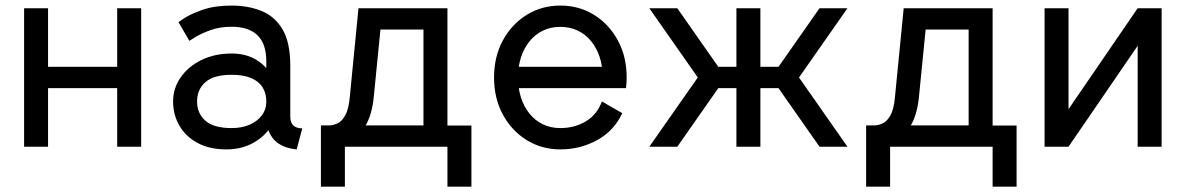

<svg xmlns="http://www.w3.org/2000/svg" viewBox="-20 -538 4348 704"><path d="M68.4 -507.8V0H156.2V-214.8H409.7V0H497.6V-507.8H409.7V-293H156.2V-507.8Z M810.1 9.8Q865.2 9.8 908.2 -13.9Q951.2 -37.6 975.8 -77.4Q1000.5 -117.2 1000.5 -166Q1000.5 -214.8 979.7 -254.6Q959 -294.4 920.7 -318.1Q882.3 -341.8 829.6 -341.8Q767.6 -341.8 719 -318.1Q670.4 -294.4 642.6 -254.6Q614.7 -214.8 614.7 -166Q614.7 -117.2 637.7 -77.4Q660.6 -37.6 704.3 -13.9Q748 9.8 810.1 9.8ZM956.5 -166Q956.5 -136.7 939.9 -114.7Q923.3 -92.8 894.8 -80.6Q866.2 -68.4 829.6 -68.4Q763.7 -68.4 733.2 -95.2Q702.6 -122.1 702.6 -166Q702.6 -210 733.2 -236.8Q763.7 -263.7 829.6 -263.7Q873.5 -263.7 901.6 -251.5Q929.7 -239.3 943.1 -217.3Q956.5 -195.3 956.5 -166ZM1044.4 -110.8V-296.9Q1044.4 -382.3 1015.9 -430.4Q987.3 -478.5 938.5 -498Q889.6 -517.6 829.6 -517.6Q767.6 -517.6 723.9 -502.4Q680.2 -487.3 657.2 -472.2Q634.3 -457 634.3 -457L674.3 -388.2Q674.3 -388.2 694.8 -401.1Q715.3 -414.1 750.2 -427Q785.2 -439.9 829.1 -439.9Q859.9 -439.9 883.5 -432.4Q907.2 -424.8 923.6 -409.2Q939.9 -393.6 948.2 -369.6Q956.5 -345.7 956.5 -312.5V-228.5L966.3 -219.2V-125L956.5 -110.8Q956.5 -82.5 964.1 -61Q971.7 -39.6 985.8 -24.7Q1000 -9.8 1020.8 -1.2Q1041.5 7.3 1067.9 9.8L1088.4 -67.4Q1066.4 -67.4 1055.4 -78.1Q1044.4 -88.9 1044.4 -110.8Z M1576.7 -77.6V0H1620.6V146.5H1708.5V-77.6ZM1156.7 146.5H1244.6V-78.1H1156.7ZM1234.9 -78.1V0H1557.1V-78.1ZM1620.6 -507.8H1294.4L1262.7 -184.1Q1258.8 -137.7 1245.8 -115Q1232.9 -92.3 1216.8 -85.2Q1200.7 -78.1 1186 -78.1V0Q1220.7 0 1255.9 -16.4Q1291 -32.7 1317.4 -73Q1343.8 -113.3 1350.6 -184.1L1375 -429.7H1532.7V0H1620.6Z M1827.6 -293V-214.8H2187L2221.2 -293ZM2187 -166Q2168.9 -117.2 2127.7 -92.8Q2086.4 -68.4 2034.7 -68.4Q1999.5 -68.4 1970.9 -82Q1942.4 -95.7 1921.9 -120.8Q1901.4 -146 1890.4 -179.9Q1879.4 -213.9 1879.4 -253.9Q1879.4 -294.4 1890.4 -328.1Q1901.4 -361.8 1921.9 -387Q1942.4 -412.1 1970.9 -425.8Q1999.5 -439.5 2034.7 -439.5Q2069.8 -439.5 2098.4 -425.8Q2127 -412.1 2147.5 -387Q2168 -361.8 2179 -328.1Q2189.9 -294.4 2189.9 -253.9Q2189.9 -243.7 2189.2 -234.1Q2188.5 -224.6 2187 -214.8H2275.4Q2276.4 -224.6 2277.1 -234.4Q2277.8 -244.1 2277.8 -253.9Q2277.8 -330.1 2245.6 -389.6Q2213.4 -449.2 2158.4 -483.4Q2103.5 -517.6 2034.7 -517.6Q1966.3 -517.6 1911.1 -483.4Q1856 -449.2 1823.7 -389.6Q1791.5 -330.1 1791.5 -253.9Q1791.5 -177.7 1823.7 -118.2Q1856 -58.6 1911.1 -24.4Q1966.3 9.8 2034.7 9.8Q2107.4 9.8 2169.4 -24.2Q2231.4 -58.1 2261.7 -123Z M2680.2 -293H2604V-214.8H2680.2ZM2680.2 -507.8V-318.8V0H2768.1V-507.8ZM2463.4 0 2641.1 -253.9 2463.4 -507.8H2360.8L2538.6 -253.9L2360.8 0ZM2768.1 -293V-214.8H2844.2V-293ZM2984.9 0H3087.4L2909.7 -253.9L3087.4 -507.8H2984.9L2807.1 -253.9Z M3575.7 -77.6V0H3619.6V146.5H3707.5V-77.6ZM3155.8 146.5H3243.7V-78.1H3155.8ZM3233.9 -78.1V0H3556.2V-78.1ZM3619.6 -507.8H3293.5L3261.7 -184.1Q3257.8 -137.7 3244.9 -115Q3231.9 -92.3 3215.8 -85.2Q3199.7 -78.1 3185.1 -78.1V0Q3219.7 0 3254.9 -16.4Q3290 -32.7 3316.4 -73Q3342.8 -113.3 3349.6 -184.1L3374 -429.7H3531.7V0H3619.6Z M4151.4 -507.8H4239.3V0H4151.4V-370.1L3897.9 0H3810.1V-507.8H3897.9V-137.7Z"/></svg>

Font: Giphurs SC
Style: Regular
Weight: 400
Version: Version 0.920